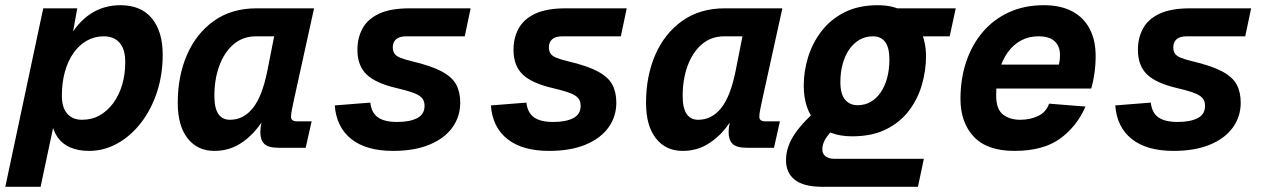

<svg xmlns="http://www.w3.org/2000/svg" viewBox="-51 -568 4871 738"><path d="M-30.6 150 115.2 -536H246L223.6 -412.4L212.6 -418.4Q246.2 -481 296.7 -514.5Q347.2 -548 411.8 -548Q491.4 -548 532.9 -497.3Q574.4 -446.6 574.4 -358.2Q574.4 -280.8 552.3 -213.7Q530.2 -146.6 491 -96Q451.8 -45.4 400.5 -16.7Q349.2 12 291.4 12Q249.6 12 218.9 -1.3Q188.2 -14.6 170 -41Q151.8 -67.4 145.8 -106.8L162.2 -119.4L105 150ZM264.2 -107.6Q302.2 -107.6 332.3 -124.7Q362.4 -141.8 384.6 -172Q406.8 -202.2 418.6 -242.5Q430.4 -282.8 430.4 -328.8Q430.8 -377.6 409.2 -403Q387.6 -428.4 347.4 -428.4Q312.4 -428.4 282.8 -411.7Q253.2 -395 231.8 -364.8Q210.4 -334.6 198.6 -292.7Q186.8 -250.8 186.8 -200.4Q186.8 -154.4 207.5 -131Q228.2 -107.6 264.2 -107.6Z M772.8 12Q708 12 670.1 -36.3Q632.2 -84.6 632.2 -172.8Q632.2 -275.8 668 -357.8Q703.8 -439.8 771.5 -487.9Q839.2 -536 935.2 -536H1156.2L1080.4 -191.6Q1075.8 -170.2 1071.7 -150.3Q1067.6 -130.4 1067.6 -119.6Q1067.6 -110 1073.7 -105.8Q1079.8 -101.6 1090.4 -101.6H1146.8L1124 0H1020Q980.4 0 965 -14.9Q949.6 -29.8 949.6 -60.8Q949.6 -74.8 953.5 -93.9Q957.4 -113 963.3 -132.3Q969.2 -151.6 975.2 -166L991.2 -163.6Q971 -117.2 939.6 -77.1Q908.2 -37 866.6 -12.5Q825 12 772.8 12ZM832.8 -107.6Q885 -107.6 921.1 -152.8Q957.2 -198 976.8 -296.8L1002.8 -428.4H933.2Q882.6 -428.4 846.8 -397.7Q811 -367 792 -315.1Q773 -263.2 773 -199.6Q773 -152.2 788.3 -129.9Q803.6 -107.6 832.8 -107.6Z M1460 12Q1356.8 12 1299.4 -33.5Q1242 -79 1235.8 -162.8L1372.4 -173.6Q1376.6 -134.8 1401.5 -117Q1426.4 -99.2 1475.6 -99.2Q1523.8 -99.2 1552.3 -113.8Q1580.8 -128.4 1580.8 -160.8Q1580.8 -174.2 1576.2 -183.4Q1571.6 -192.6 1560.5 -200.1Q1549.4 -207.6 1528.6 -214.5Q1507.8 -221.4 1474.4 -229.2Q1392.4 -248.2 1357.6 -282.2Q1322.8 -316.2 1322.8 -376.8Q1322.8 -421.8 1342.2 -458Q1361.6 -494.2 1405.6 -515.1Q1449.6 -536 1523.6 -536H1758L1735.4 -428.4H1510.2Q1484.4 -428.4 1471.6 -417.2Q1458.8 -406 1458.8 -386Q1458.8 -372 1465 -362.4Q1471.2 -352.8 1486.8 -346.3Q1502.4 -339.8 1531.2 -332.8Q1606 -315.2 1646.5 -293.6Q1687 -272 1702.5 -242.9Q1718 -213.8 1718 -173.6Q1718 -119.8 1687.8 -77.9Q1657.6 -36 1599.8 -12Q1542 12 1460 12Z M2060 12Q1956.8 12 1899.4 -33.5Q1842 -79 1835.8 -162.8L1972.4 -173.6Q1976.6 -134.8 2001.5 -117Q2026.4 -99.2 2075.6 -99.2Q2123.8 -99.2 2152.3 -113.8Q2180.8 -128.4 2180.8 -160.8Q2180.8 -174.2 2176.2 -183.4Q2171.6 -192.6 2160.5 -200.1Q2149.4 -207.6 2128.6 -214.5Q2107.8 -221.4 2074.4 -229.2Q1992.4 -248.2 1957.6 -282.2Q1922.8 -316.2 1922.8 -376.8Q1922.8 -421.8 1942.2 -458Q1961.6 -494.2 2005.6 -515.1Q2049.6 -536 2123.6 -536H2358L2335.4 -428.4H2110.2Q2084.4 -428.4 2071.6 -417.2Q2058.8 -406 2058.8 -386Q2058.8 -372 2065 -362.4Q2071.2 -352.8 2086.8 -346.3Q2102.4 -339.8 2131.2 -332.8Q2206 -315.2 2246.5 -293.6Q2287 -272 2302.5 -242.9Q2318 -213.8 2318 -173.6Q2318 -119.8 2287.8 -77.9Q2257.6 -36 2199.8 -12Q2142 12 2060 12Z M2572.8 12Q2508 12 2470.1 -36.3Q2432.2 -84.6 2432.2 -172.8Q2432.2 -275.8 2468 -357.8Q2503.8 -439.8 2571.5 -487.9Q2639.2 -536 2735.2 -536H2956.2L2880.4 -191.6Q2875.8 -170.2 2871.7 -150.3Q2867.6 -130.4 2867.6 -119.6Q2867.6 -110 2873.7 -105.8Q2879.8 -101.6 2890.4 -101.6H2946.8L2924 0H2820Q2780.4 0 2765 -14.9Q2749.6 -29.8 2749.6 -60.8Q2749.6 -74.8 2753.5 -93.9Q2757.4 -113 2763.3 -132.3Q2769.2 -151.6 2775.2 -166L2791.2 -163.6Q2771 -117.2 2739.6 -77.1Q2708.2 -37 2666.6 -12.5Q2625 12 2572.8 12ZM2632.8 -107.6Q2685 -107.6 2721.1 -152.8Q2757.2 -198 2776.8 -296.8L2802.8 -428.4H2733.2Q2682.6 -428.4 2646.8 -397.7Q2611 -367 2592 -315.1Q2573 -263.2 2573 -199.6Q2573 -152.2 2588.3 -129.9Q2603.6 -107.6 2632.8 -107.6Z M3224.4 -44Q3134 -44 3086.2 -96.3Q3038.4 -148.6 3038.4 -239.6Q3038.4 -293.8 3055.1 -348.2Q3071.8 -402.6 3106.4 -447.9Q3141 -493.2 3194.9 -520.6Q3248.8 -548 3323.6 -548Q3387.4 -548 3428.2 -520.6Q3469 -493.2 3488.7 -448.5Q3508.4 -403.8 3508.4 -351.8Q3508.4 -298.2 3492.9 -243.5Q3477.4 -188.8 3443.7 -143.8Q3410 -98.8 3355.8 -71.4Q3301.6 -44 3224.4 -44ZM3244.8 -163.6Q3273.8 -163.6 3296.2 -176.7Q3318.6 -189.8 3334.7 -213.7Q3350.8 -237.6 3359.2 -269.5Q3367.6 -301.4 3367.6 -339Q3367.6 -385.2 3351.3 -406.8Q3335 -428.4 3304.4 -428.4Q3275.8 -428.4 3252.6 -415Q3229.4 -401.6 3213 -377.7Q3196.6 -353.8 3187.9 -321.9Q3179.2 -290 3179.2 -252.4Q3179.2 -206.4 3197.3 -185Q3215.4 -163.6 3244.8 -163.6ZM3388.6 -428.4 3377.8 -536H3622.6L3599.4 -428.4ZM3110 150Q3038.4 150 3004.3 123.3Q2970.2 96.6 2970.2 48Q2970.2 -4.4 3005 -54.9Q3039.8 -105.4 3103.2 -156.8L3176.8 -94.2Q3145.2 -66.6 3127.5 -42.6Q3109.8 -18.6 3109.8 6Q3109.8 23.8 3122.7 33.1Q3135.6 42.4 3156.6 42.4H3500L3477.4 150Z M3847.8 12Q3743.4 12 3692.1 -42.5Q3640.8 -97 3640.8 -188Q3640.8 -264.8 3662.9 -330.6Q3685 -396.4 3726.8 -445.3Q3768.6 -494.2 3827.8 -521.1Q3887 -548 3960.6 -548Q4026.2 -548 4070.5 -524.3Q4114.8 -500.6 4137.6 -456.8Q4160.4 -413 4160.4 -352.8Q4160.4 -319.4 4155.8 -286.5Q4151.2 -253.6 4143.2 -227.6H3762L3781.6 -319.6H4019.2Q4021.2 -328 4022.2 -336.6Q4023.2 -345.2 4023.2 -358Q4023.2 -390 4003.1 -409.2Q3983 -428.4 3940.2 -428.4Q3903.4 -428.4 3873.6 -412.4Q3843.8 -396.4 3822.3 -366.5Q3800.8 -336.6 3789.4 -294.8Q3778 -253 3778 -201.2Q3778 -148.6 3803.9 -128.1Q3829.8 -107.6 3870.2 -107.6Q3909 -107.6 3939.7 -122.4Q3970.4 -137.2 3981.4 -169.6L4121.4 -158.4Q4087.8 -81.4 4023.1 -34.7Q3958.4 12 3847.8 12Z M4460 12Q4356.8 12 4299.4 -33.5Q4242 -79 4235.8 -162.8L4372.4 -173.6Q4376.6 -134.8 4401.5 -117Q4426.4 -99.2 4475.6 -99.2Q4523.8 -99.2 4552.3 -113.8Q4580.8 -128.4 4580.8 -160.8Q4580.8 -174.2 4576.2 -183.4Q4571.6 -192.6 4560.5 -200.1Q4549.4 -207.6 4528.6 -214.5Q4507.8 -221.4 4474.4 -229.2Q4392.4 -248.2 4357.6 -282.2Q4322.8 -316.2 4322.8 -376.8Q4322.8 -421.8 4342.2 -458Q4361.6 -494.2 4405.6 -515.1Q4449.6 -536 4523.6 -536H4758L4735.4 -428.4H4510.2Q4484.4 -428.4 4471.6 -417.2Q4458.8 -406 4458.8 -386Q4458.8 -372 4465 -362.4Q4471.2 -352.8 4486.8 -346.3Q4502.4 -339.8 4531.2 -332.8Q4606 -315.2 4646.5 -293.6Q4687 -272 4702.5 -242.9Q4718 -213.8 4718 -173.6Q4718 -119.8 4687.8 -77.9Q4657.6 -36 4599.8 -12Q4542 12 4460 12Z"/></svg>

Font: Geist Mono
Style: Italic
Weight: 400
Italic angle: -12°
Monospace: yes
Designer: Basement.studio, Andrés Briganti, Mateo Zaragoza
Foundry: Basement.studio, Vercel, Andrés Briganti, Guido Ferreyra, Mateo Zaragoza
Version: Version 1.500